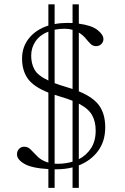

<svg xmlns="http://www.w3.org/2000/svg" viewBox="-20 -788 590 905"><path d="M208 97.5V9Q129.5 4.5 94.8 -15.8Q60 -36 60 -61Q60 -75.5 69.5 -86Q79 -96.5 95 -96.5Q112.5 -96.5 126.2 -81.5Q140 -66.5 158.2 -48.8Q176.5 -31 208 -21.5V-351.5Q138.5 -379 111.2 -417.2Q84 -455.5 84 -512Q84 -567.5 117 -608.2Q150 -649 208 -667.5V-767.5H237.5V-674.5Q265.5 -680 296.5 -680Q310 -680 322 -679.5V-767.5H351.5V-676.5Q412 -668.5 439.8 -646.5Q467.5 -624.5 467.5 -603.5Q467.5 -591 458 -580.8Q448.5 -570.5 432.5 -570.5Q417.5 -570.5 406.5 -581.5Q395.5 -592.5 383.2 -607.5Q371 -622.5 351.5 -634.5V-357.5Q421 -329 448.5 -289Q476 -249 476 -188Q476 -122 442 -76.2Q408 -30.5 351.5 -8.5V97.5H322V1Q286 10 245 10Q241 10 237.5 10V97.5ZM292 -378Q308 -373.5 322 -368.5V-647.5Q305 -652.5 284.5 -652.5Q259.5 -652.5 237.5 -648V-396Q261.5 -387 292 -378ZM127 -525.5Q127 -488.5 142.5 -460.2Q158 -432 208 -408.5V-639Q169 -624 148 -594Q127 -564 127 -525.5ZM261.5 -333.5Q249 -337 237.5 -341V-16.5Q244 -16 251 -16Q289.5 -16 322 -26V-313Q296 -323.5 261.5 -333.5ZM431 -172.5Q431 -214.5 414.2 -245Q397.5 -275.5 351.5 -299.5V-37.5Q387.5 -56 409.2 -89.5Q431 -123 431 -172.5Z"/></svg>

Font: Newsreader Text Light
Style: Regular
Weight: 300
Designer: Hugues Gentile
Foundry: Production Type
Version: Version 1.002